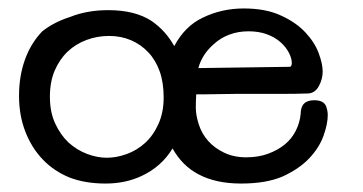

<svg xmlns="http://www.w3.org/2000/svg" viewBox="-20 -425 858 454"><path d="M467 -202H444Q443 -187 443 -170Q443 -153 450 -131Q457 -109 472 -92Q487 -75 510 -64Q533 -53 562 -53Q591 -53 614 -61.5Q637 -70 653.5 -83.5Q670 -97 679.5 -116Q689 -135 691 -156Q691 -188 723 -188Q745 -188 751 -174Q755 -163 755 -153Q755 -132 745 -104Q735 -76 711.5 -51Q688 -26 649 -8Q610 9 550 9Q490 9 449 -13Q411 -33 388 -74Q362 -31 315 -9Q277 9 229.5 9Q182 9 145 -5Q108 -20 81.5 -47.5Q55 -75 40 -113.5Q25 -152 25 -198.5Q25 -245 39 -284Q53 -323 80 -351Q108 -373 146 -385Q186 -401 236 -401Q300 -401 339 -375Q372 -352 392 -316Q417 -363 459 -383Q504 -405 556.5 -405Q609 -405 645 -388Q680 -372 702 -348.5Q724 -325 733.5 -299.5Q743 -274 743 -256Q743 -238 734 -221.5Q725 -205 709 -204Q709 -204 709 -204Q682 -203 643 -203H537ZM140 -303Q121 -285 109.5 -258.5Q98 -232 98 -196Q98 -160 110.5 -133Q123 -106 142 -88Q162 -70 186 -61Q210 -52 232.5 -52Q255 -52 279 -60.5Q303 -69 322.5 -86.5Q342 -104 354.5 -131.5Q367 -159 367 -194.5Q367 -230 357.5 -256.5Q348 -283 330.5 -301.5Q313 -320 289.5 -330Q266 -340 238 -340Q210 -340 184.5 -330.5Q159 -321 140 -303ZM668 -268Q670 -272 670 -276Q670 -287 663 -300.5Q656 -314 643 -325.5Q630 -337 611 -344Q592 -351 567.5 -351Q543 -351 522 -343Q501 -335 486 -321Q458 -297 449 -264L662 -267Q667 -267 668 -268Z"/></svg>

Font: Scratch Savers
Style: Book
Weight: 400
Designer: Pablo Impallari, Rodrigo Fuenzalida, Brenda Gallo
Foundry: Pablo Impallari, Rodrigo Fuenzalida, Brenda Gallo
Version: Version 4.0b1